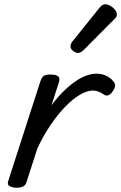

<svg xmlns="http://www.w3.org/2000/svg" viewBox="-20 -864 567 899"><path d="M56 15Q40 15 26 8Q12 1 19 -18L169 -483Q176 -503 185.5 -509Q195 -515 214 -515Q245 -515 253.5 -505.5Q262 -496 255 -476L221 -371Q247 -406 274.5 -433.5Q302 -461 329.5 -480.5Q357 -500 383 -509.5Q409 -519 432 -519Q457 -519 477.5 -509Q498 -499 509 -485Q519 -475 519 -464Q519 -453 509 -438Q498 -422 487.5 -418Q477 -414 467 -421Q453 -431 440.5 -435.5Q428 -440 415 -440Q388 -440 354.5 -420.5Q321 -401 286 -365Q251 -329 217 -279Q183 -229 155 -169L104 -11Q100 2 89.5 8.5Q79 15 56 15ZM344 -616Q335 -616 322.5 -625.5Q310 -635 310 -646Q310 -653 312.5 -659Q315 -665 320 -671L443 -824Q452 -836 459 -840Q466 -844 474 -844Q484 -844 496.5 -837Q509 -830 518 -819Q527 -808 527 -796Q527 -788 523.5 -783Q520 -778 514 -773L373 -631Q358 -616 344 -616Z"/></svg>

Font: Playwrite CZ
Style: Regular
Weight: 400
Designer: Veronika Burian, José Scaglione
Foundry: TypeTogether
Version: Version 1.002